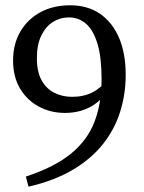

<svg xmlns="http://www.w3.org/2000/svg" viewBox="-20 -679 540 719"><path d="M118.1 -461.1Q118.1 -410.5 135.7 -378.5Q153.4 -346.5 183.4 -331.5Q213.5 -316.4 250.1 -316.4Q293 -316.4 325.7 -332.9Q358.4 -349.4 387.8 -385.4L405 -377.8Q377.3 -316.3 331.1 -286.2Q285 -256.1 223.2 -256.1Q170 -256.1 125.9 -279.6Q81.9 -303 55.4 -346.9Q29 -390.8 29 -451.9Q29 -514.4 56.3 -560.9Q83.6 -607.4 131.5 -633.3Q179.4 -659.2 242.4 -659.2Q308.3 -659.2 354.8 -627.2Q401.2 -595.1 426 -537Q450.7 -478.9 450.7 -398.6Q450.7 -327.3 430.2 -261.3Q409.7 -195.3 366 -140Q322.4 -84.8 253.5 -43.7Q184.6 -2.5 86.8 20L76.8 -17.8Q183.2 -52.7 244.9 -102.8Q306.6 -153 333.5 -222Q360.4 -290.9 360.4 -382.5Q360.4 -463.4 345.2 -514.5Q330 -565.5 302.6 -589.7Q275.1 -613.8 237.8 -613.8Q205.4 -613.8 178.4 -596.9Q151.5 -580.1 134.8 -546.1Q118.1 -512.2 118.1 -461.1Z"/></svg>

Font: Adobe Variable Font Prototype
Style: Regular
Weight: 389
Designer: Frank Grießhammer
Foundry: Adobe
Version: Version 1.004;hotconv 1.0.113;makeotfexe 2.5.65598